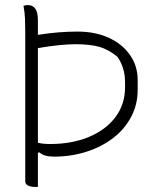

<svg xmlns="http://www.w3.org/2000/svg" viewBox="-20 -730 640 760"><path d="M73 -707Q82 -710 90 -710Q109 -710 119.5 -696Q130 -682 130 -650V-592Q175 -599 212 -602Q249 -605 287 -605Q357 -605 410.5 -580.5Q464 -556 494.5 -512.5Q525 -469 525 -413V-375Q525 -316 499 -267Q473 -218 427 -183Q381 -148 321 -129Q261 -110 194 -110Q153 -110 136 -127L130 -125V10H120Q104 10 92 5Q80 0 80 -13V-600Q80 -628 79 -654.5Q78 -681 73 -707ZM145 -542Q137 -540 130 -540V-165Q149 -160 179 -160Q265 -160 332 -188Q399 -216 437 -266.5Q475 -317 475 -385V-403Q475 -435 467 -460Q459 -485 445 -505Q410 -534 373.5 -544.5Q337 -555 278 -555Q249 -555 211.5 -551Q174 -547 145 -542Z"/></svg>

Font: Recursive Mn Csl St Lt
Style: Regular
Weight: 300
Monospace: yes
Version: Version 1.079;hotconv 1.0.112;makeotfexe 2.5.65598; ttfautoh